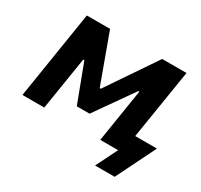

<svg xmlns="http://www.w3.org/2000/svg" viewBox="-177 -936 1402 1340"><g transform="rotate(30 524.5 -266.0)"><path d="M734 173 820 0H676L744 -427L736 -428L520 -121H417L302 -426H293L225 0H49L161 -705H348L492 -311H501L768 -705H964L874 -145H1049L892 173Z"/></g></svg>

Font: Nunito Sans 6pt Black
Style: Italic
Weight: 900
Italic angle: -9°
Version: Version 3.101;gftools[0.9.27]